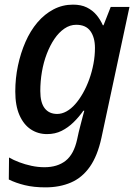

<svg xmlns="http://www.w3.org/2000/svg" viewBox="-20 -569 596 829"><path d="M176 240Q126 240 87 230.5Q48 221 18 206L19 111Q38 122 63 131.5Q88 141 116 147Q144 153 172 153Q228 153 263.5 125Q299 97 313 33L320 1Q324 -14 328.5 -32.5Q333 -51 337.5 -67Q342 -83 344 -91H340Q321 -64 297.5 -41Q274 -18 246 -4Q218 10 183 10Q144 10 113 -10.5Q82 -31 64 -72Q46 -113 46 -174Q46 -231 57.5 -285.5Q69 -340 90 -388Q111 -436 141.5 -472Q172 -508 211 -528.5Q250 -549 295 -549Q330 -549 354.5 -537Q379 -525 396 -505Q413 -485 424 -460H427L458 -539H539L418 26Q401 104 368 151Q335 198 286.5 219Q238 240 176 240ZM227 -77Q247 -77 267 -88Q287 -99 305 -119.5Q323 -140 338.5 -167.5Q354 -195 365.5 -227Q377 -259 383.5 -293.5Q390 -328 390 -362Q390 -407 370.5 -434.5Q351 -462 309 -462Q282 -462 258 -445.5Q234 -429 215 -401Q196 -373 182 -336.5Q168 -300 161 -259Q154 -218 154 -176Q154 -126 173 -101.5Q192 -77 227 -77Z"/></svg>

Font: Noto Sans Display Medium
Style: Italic
Weight: 500
Italic angle: -12°
Designer: Monotype Design Team
Foundry: Monotype Imaging Inc.
Version: Version 2.003